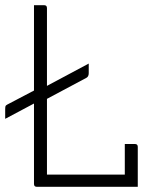

<svg xmlns="http://www.w3.org/2000/svg" viewBox="-41 -720 611 740"><path d="M101 0Q90 0 90 -11V-321L-21 -262V-298Q-21 -306 -20 -310Q-19 -314 -13 -317L90 -371V-700H129Q140 -700 140 -689V-389L301 -475V-438Q301 -425 292 -420L140 -339V-47H440V-165H479Q490 -165 490 -154V0Z"/></svg>

Font: Recursive Sn Lnr St Lt
Style: Regular
Weight: 300
Version: Version 1.079;hotconv 1.0.112;makeotfexe 2.5.65598; ttfautoh